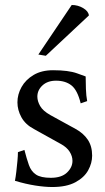

<svg xmlns="http://www.w3.org/2000/svg" viewBox="-20 -742 422 771"><path d="M193 -460Q255 -460 289.5 -447.5Q324 -435 324 -435Q324 -413 325 -385Q326 -357 330 -336L304 -327Q291 -380 267 -399Q243 -418 205 -418Q171 -418 150.5 -399Q130 -380 130 -354Q130 -336 141 -316.5Q152 -297 182 -280L284 -224Q315 -207 332.5 -181Q350 -155 350 -117Q350 -87 334 -58Q318 -29 282.5 -10Q247 9 190 9Q160 9 121.5 3Q83 -3 40 -16Q43 -31 45.5 -52.5Q48 -74 50 -95.5Q52 -117 52 -131L78 -140Q87 -105 96 -79.5Q105 -54 124.5 -41Q144 -28 184 -28Q227 -28 249 -49Q271 -70 271 -96Q271 -115 259.5 -133Q248 -151 224 -164L116 -224Q82 -242 66 -271Q50 -300 50 -331Q50 -363 66.5 -392.5Q83 -422 115 -441Q147 -460 193 -460ZM337 -680 164 -518 134 -523 268 -722Q293 -722 314 -709.5Q335 -697 337 -680Z"/></svg>

Font: Average
Style: Regular
Weight: 400
Designer: Eduardo Tunni
Foundry: Eduardo Rodriguez Tunni
Version: Version 1.003; ttfautohint (v1.8.4.7-5d5b)